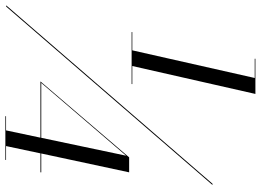

<svg xmlns="http://www.w3.org/2000/svg" viewBox="-162 -700 949 698"><g transform="rotate(90 312.0 -351.5)"><path d="M80 -358.5V-356H269V-358.5H203.5L305 -806H177V-803.5H247L146.5 -358.5ZM631.5 -650 -17 100H-12.5L636 -650ZM545 100.5H494.5L521 -24.5H590V-27.5H521.5L590 -347H535.5L259.5 -24.5H464L437.5 100.5H386V103H545ZM265 -27.5 529.5 -336 464.5 -27.5Z"/></g></svg>

Font: Bodoni* 36pt
Style: Italic
Weight: 400
Italic angle: -13°
Version: Version 2.3